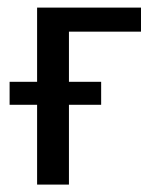

<svg xmlns="http://www.w3.org/2000/svg" viewBox="-20 -498 412 518"><path d="M80.1 -277.3V-477.5H360.4V-412.6H166V-277.3H252.9V-215.3H166V0H80.1V-215.3H5.9V-277.3Z"/></svg>

Font: Carlito
Style: Regular
Weight: 400
Designer: Lukasz Dziedzic
Foundry: tyPoland Lukasz Dziedzic
Version: Version 1.104